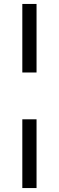

<svg xmlns="http://www.w3.org/2000/svg" viewBox="-20 -833 298 972"><path d="M93 -813H165V-466H93ZM93 -229H165V119H93Z"/></svg>

Font: Montserrat arm
Style: Regular
Weight: 400
Designer: Julieta Ulanovsky
Foundry: Julieta Ulanovsky
Version: Version 6.000;PS 006.000;hotconv 1.0.88;makeotf.lib2.5.64775